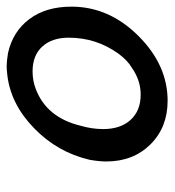

<svg xmlns="http://www.w3.org/2000/svg" viewBox="6 -506 512 563"><g transform="rotate(-90 261.5 -225.0)"><path d="M247 11Q169 11 119 -39.5Q69 -90 69 -169Q69 -190 74 -218Q96 -312 166.5 -380.5Q237 -449 322 -459Q340 -461 348 -461Q363 -461 387 -457Q450 -443 486.5 -394.5Q523 -346 523 -271Q523 -161 437.5 -75Q352 11 247 11ZM432 -279Q432 -328 406 -356.5Q380 -385 333 -385Q305 -385 280 -375Q198 -343 174 -245Q164 -211 164 -178Q164 -127 191 -97.5Q218 -68 265 -68Q307 -68 344 -94Q365 -106 385 -133Q432 -198 432 -279Z"/></g></svg>

Font: MathJax_SansSerif
Style: Italic
Weight: 400
Version: Version 1.1